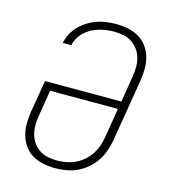

<svg xmlns="http://www.w3.org/2000/svg" viewBox="-111 -832 823 930"><g transform="rotate(15 300.0 -367.5)"><path d="M250 8Q250 8 250 8Q250 8 250 8H249Q219 8 190 2Q161 -4 136.5 -18.5Q112 -33 95.5 -56Q79 -79 71 -107Q63 -135 63 -165Q63 -195 68 -226L95 -387H478L499 -516Q503 -540 503.5 -564Q504 -588 498 -610.5Q492 -633 479 -651.5Q466 -670 447.5 -682.5Q429 -695 405.5 -700Q382 -705 358 -705Q339 -705 320 -702.5Q301 -700 282 -694.5Q263 -689 245 -679.5Q227 -670 212 -656Q197 -642 187 -624.5Q177 -607 173 -588H130Q135 -612 147 -634.5Q159 -657 177 -675.5Q195 -694 217 -707.5Q239 -721 262.5 -729Q286 -737 310 -740Q334 -743 358 -743Q388 -743 417.5 -737Q447 -731 471.5 -716.5Q496 -702 513 -679Q530 -656 538 -628.5Q546 -601 546 -570.5Q546 -540 541 -509L489 -194Q484 -167 474.5 -140Q465 -113 448.5 -88.5Q432 -64 409 -44.5Q386 -25 359.5 -13Q333 -1 305 3.5Q277 8 250 8ZM250 -30Q273 -30 296.5 -34.5Q320 -39 341.5 -49Q363 -59 382 -75.5Q401 -92 414.5 -112.5Q428 -133 435.5 -155.5Q443 -178 447 -201L471 -348H131L110 -219Q106 -195 105.5 -171Q105 -147 111 -124.5Q117 -102 129.5 -83.5Q142 -65 161 -52.5Q180 -40 203 -35Q226 -30 250 -30Z"/></g></svg>

Font: Iosevka SS04 XLt Ex Obl
Style: Regular
Weight: 200
Width: 7
Italic angle: -9°
Monospace: yes
Designer: Belleve Invis
Foundry: Belleve Invis
Version: Version 19.0.0; ttfautohint (v1.8.4)